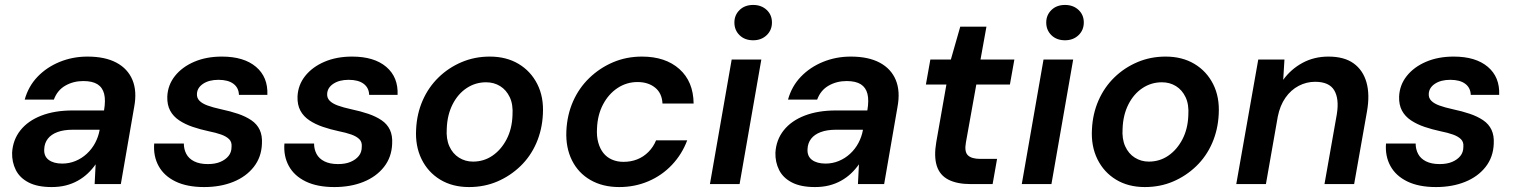

<svg xmlns="http://www.w3.org/2000/svg" viewBox="-20 -745 6132 777"><path d="M189 12Q132 12 96 -6.5Q60 -25 44 -57Q28 -89 29 -127Q32 -179 62.5 -217.5Q93 -256 147 -277Q201 -298 274 -298H401Q408 -339 401.5 -365Q395 -391 374.5 -404Q354 -417 317 -417Q277 -417 244.5 -398.5Q212 -380 198 -342H80Q95 -396 132 -434.5Q169 -473 221.5 -494.5Q274 -516 334 -516Q405 -516 451 -491.5Q497 -467 516 -421.5Q535 -376 523 -312L469 0H363L367 -80Q353 -60 335 -43Q317 -26 294.5 -13.5Q272 -1 246 5.5Q220 12 189 12ZM232 -83Q260 -83 285.5 -93.5Q311 -104 331.5 -123Q352 -142 365 -166.5Q378 -191 383 -218V-220H274Q238 -220 212.5 -210.5Q187 -201 173.5 -183.5Q160 -166 159 -142Q157 -113 177 -98Q197 -83 232 -83Z M806 12Q737 12 690.5 -10.5Q644 -33 622 -73Q600 -113 604 -164H724Q724 -141 734 -122Q744 -103 766 -92Q788 -81 821 -81Q851 -81 872 -90Q893 -99 905 -114Q917 -129 917 -150Q919 -170 907.5 -181.5Q896 -193 875 -200.5Q854 -208 824 -214Q791 -221 760 -231.5Q729 -242 705 -258Q681 -274 668.5 -297.5Q656 -321 657 -354Q659 -401 688 -437.5Q717 -474 766 -495Q815 -516 878 -516Q967 -516 1016 -474.5Q1065 -433 1062 -361H947Q946 -390 924.5 -406Q903 -422 864 -422Q826 -422 802 -406Q778 -390 777 -365Q776 -349 787 -337.5Q798 -326 820 -318Q842 -310 874 -303Q912 -295 943 -284.5Q974 -274 997 -258.5Q1020 -243 1031 -219.5Q1042 -196 1040 -163Q1038 -109 1007 -69.5Q976 -30 924 -9Q872 12 806 12Z M1333 12Q1264 12 1217.5 -10.5Q1171 -33 1149 -73Q1127 -113 1131 -164H1251Q1251 -141 1261 -122Q1271 -103 1293 -92Q1315 -81 1348 -81Q1378 -81 1399 -90Q1420 -99 1432 -114Q1444 -129 1444 -150Q1446 -170 1434.5 -181.5Q1423 -193 1402 -200.5Q1381 -208 1351 -214Q1318 -221 1287 -231.5Q1256 -242 1232 -258Q1208 -274 1195.5 -297.5Q1183 -321 1184 -354Q1186 -401 1215 -437.5Q1244 -474 1293 -495Q1342 -516 1405 -516Q1494 -516 1543 -474.5Q1592 -433 1589 -361H1474Q1473 -390 1451.5 -406Q1430 -422 1391 -422Q1353 -422 1329 -406Q1305 -390 1304 -365Q1303 -349 1314 -337.5Q1325 -326 1347 -318Q1369 -310 1401 -303Q1439 -295 1470 -284.5Q1501 -274 1524 -258.5Q1547 -243 1558 -219.5Q1569 -196 1567 -163Q1565 -109 1534 -69.5Q1503 -30 1451 -9Q1399 12 1333 12Z M1878 12Q1811 12 1761.5 -18Q1712 -48 1686 -101Q1660 -154 1664 -222Q1667 -285 1690.5 -338.5Q1714 -392 1754.5 -431.5Q1795 -471 1848 -493.5Q1901 -516 1962 -516Q2029 -516 2078.5 -486.5Q2128 -457 2154.5 -404.5Q2181 -352 2177 -283Q2174 -220 2150.5 -166Q2127 -112 2086 -72.5Q2045 -33 1992.5 -10.5Q1940 12 1878 12ZM1894 -91Q1938 -91 1973 -115Q2008 -139 2030 -181Q2052 -223 2054 -278Q2057 -322 2043 -351.5Q2029 -381 2004 -396.5Q1979 -412 1947 -412Q1904 -412 1868.5 -388.5Q1833 -365 1811.5 -322.5Q1790 -280 1788 -225Q1785 -183 1798.5 -153Q1812 -123 1837.5 -107Q1863 -91 1894 -91Z M2486 12Q2419 12 2369.5 -16.5Q2320 -45 2294.5 -96.5Q2269 -148 2272 -215Q2275 -280 2299 -334.5Q2323 -389 2365 -429.5Q2407 -470 2461 -493Q2515 -516 2578 -516Q2673 -516 2729.5 -465.5Q2786 -415 2787 -326H2661Q2659 -368 2631 -390.5Q2603 -413 2560 -413Q2516 -413 2479.5 -389Q2443 -365 2420.5 -322.5Q2398 -280 2396 -225Q2394 -194 2401 -168.5Q2408 -143 2422 -125.5Q2436 -108 2457 -99Q2478 -90 2503 -90Q2533 -90 2558.5 -100Q2584 -110 2604 -130Q2624 -150 2635 -177H2761Q2740 -121 2699.5 -78Q2659 -35 2604 -11.5Q2549 12 2486 12Z M2853 0 2941 -504H3061L2973 0ZM3028 -582Q2994 -582 2973 -602.5Q2952 -623 2952 -654Q2952 -684 2973 -704.5Q2994 -725 3028 -725Q3061 -725 3082.5 -705Q3104 -685 3104 -654Q3104 -623 3082.5 -602.5Q3061 -582 3028 -582Z M3278 12Q3221 12 3185 -6.5Q3149 -25 3133 -57Q3117 -89 3118 -127Q3121 -179 3151.5 -217.5Q3182 -256 3236 -277Q3290 -298 3363 -298H3490Q3497 -339 3490.5 -365Q3484 -391 3463.5 -404Q3443 -417 3406 -417Q3366 -417 3333.5 -398.5Q3301 -380 3287 -342H3169Q3184 -396 3221 -434.5Q3258 -473 3310.5 -494.5Q3363 -516 3423 -516Q3494 -516 3540 -491.5Q3586 -467 3605 -421.5Q3624 -376 3612 -312L3558 0H3452L3456 -80Q3442 -60 3424 -43Q3406 -26 3383.5 -13.5Q3361 -1 3335 5.5Q3309 12 3278 12ZM3321 -83Q3349 -83 3374.5 -93.5Q3400 -104 3420.5 -123Q3441 -142 3454 -166.5Q3467 -191 3472 -218V-220H3363Q3327 -220 3301.5 -210.5Q3276 -201 3262.5 -183.5Q3249 -166 3248 -142Q3246 -113 3266 -98Q3286 -83 3321 -83Z M3909 0Q3853 0 3818 -18Q3783 -36 3771 -74Q3759 -112 3769 -170L3810 -403H3727L3745 -504H3828L3866 -637H3972L3948 -504H4085L4067 -403H3931L3889 -169Q3882 -131 3897 -116.5Q3912 -102 3947 -102H4015L3997 0Z M4115 0 4203 -504H4323L4235 0ZM4290 -582Q4256 -582 4235 -602.5Q4214 -623 4214 -654Q4214 -684 4235 -704.5Q4256 -725 4290 -725Q4323 -725 4344.5 -705Q4366 -685 4366 -654Q4366 -623 4344.5 -602.5Q4323 -582 4290 -582Z M4613 12Q4546 12 4496.5 -18Q4447 -48 4421 -101Q4395 -154 4399 -222Q4402 -285 4425.5 -338.5Q4449 -392 4489.5 -431.5Q4530 -471 4583 -493.5Q4636 -516 4697 -516Q4764 -516 4813.5 -486.5Q4863 -457 4889.5 -404.5Q4916 -352 4912 -283Q4909 -220 4885.5 -166Q4862 -112 4821 -72.5Q4780 -33 4727.5 -10.5Q4675 12 4613 12ZM4629 -91Q4673 -91 4708 -115Q4743 -139 4765 -181Q4787 -223 4789 -278Q4792 -322 4778 -351.5Q4764 -381 4739 -396.5Q4714 -412 4682 -412Q4639 -412 4603.5 -388.5Q4568 -365 4546.5 -322.5Q4525 -280 4523 -225Q4520 -183 4533.5 -153Q4547 -123 4572.5 -107Q4598 -91 4629 -91Z M4983 0 5072 -504H5178L5173 -422Q5204 -465 5251 -490.5Q5298 -516 5356 -516Q5420 -516 5458 -488.5Q5496 -461 5510 -411.5Q5524 -362 5512 -294L5460 0H5340L5390 -283Q5400 -345 5379.5 -379.5Q5359 -414 5302 -414Q5267 -414 5235.5 -397.5Q5204 -381 5182 -349.5Q5160 -318 5151 -273L5103 0Z M5791 12Q5722 12 5675.5 -10.5Q5629 -33 5607 -73Q5585 -113 5589 -164H5709Q5709 -141 5719 -122Q5729 -103 5751 -92Q5773 -81 5806 -81Q5836 -81 5857 -90Q5878 -99 5890 -114Q5902 -129 5902 -150Q5904 -170 5892.5 -181.5Q5881 -193 5860 -200.5Q5839 -208 5809 -214Q5776 -221 5745 -231.5Q5714 -242 5690 -258Q5666 -274 5653.5 -297.5Q5641 -321 5642 -354Q5644 -401 5673 -437.5Q5702 -474 5751 -495Q5800 -516 5863 -516Q5952 -516 6001 -474.5Q6050 -433 6047 -361H5932Q5931 -390 5909.5 -406Q5888 -422 5849 -422Q5811 -422 5787 -406Q5763 -390 5762 -365Q5761 -349 5772 -337.5Q5783 -326 5805 -318Q5827 -310 5859 -303Q5897 -295 5928 -284.5Q5959 -274 5982 -258.5Q6005 -243 6016 -219.5Q6027 -196 6025 -163Q6023 -109 5992 -69.5Q5961 -30 5909 -9Q5857 12 5791 12Z"/></svg>

Font: DM Sans SemiBold
Style: Italic
Weight: 600
Italic angle: -10°
Designer: Colophon Foundry, Jonny Pinhorn
Foundry: Colophon Foundry
Version: Version 4.004;gftools[0.9.30]